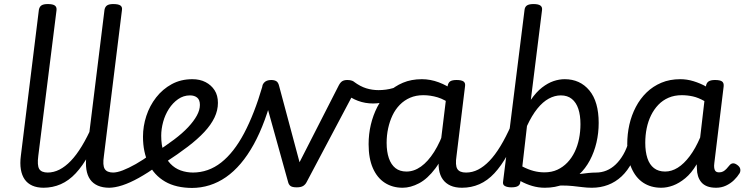

<svg xmlns="http://www.w3.org/2000/svg" viewBox="-20 -910 3684 948"><path d="M196 17Q163 17 139.5 6.5Q116 -4 102 -24Q88 -44 83 -73.5Q78 -103 83 -141L172 -862Q175 -877 185 -883.5Q195 -890 216 -890Q241 -890 251 -882.5Q261 -875 259 -859L169 -140Q163 -94 173.5 -76Q184 -58 217 -58Q231 -58 237.5 -46.5Q244 -35 242 -20.5Q240 -6 229 5.5Q218 17 196 17Z M194 17Q180 17 173.5 5.5Q167 -6 169 -20.5Q171 -35 182 -46.5Q193 -58 214 -58Q245 -58 273.5 -72.5Q302 -87 329.5 -115.5Q357 -144 384 -188.5Q411 -233 437 -292Q444 -307 455 -306Q466 -305 473.5 -296Q481 -287 477 -275Q449 -201 418.5 -146Q388 -91 354 -54.5Q320 -18 280 -0.5Q240 17 194 17Z M520 17Q487 17 463 6.5Q439 -4 425 -24Q411 -44 406.5 -73.5Q402 -103 407 -141L496 -862Q499 -877 509 -883.5Q519 -890 539 -890Q565 -890 575 -882.5Q585 -875 582 -859L493 -140Q486 -94 497 -76Q508 -58 540 -58Q554 -58 561 -46.5Q568 -35 566 -20.5Q564 -6 552.5 5.5Q541 17 520 17Z M517 17Q503 17 496.5 5.5Q490 -6 492 -20.5Q494 -35 505 -46.5Q516 -58 537 -58Q558 -58 586.5 -69Q615 -80 650.5 -100Q686 -120 727 -150Q740 -159 751 -155Q762 -151 768 -139.5Q774 -128 773 -114.5Q772 -101 760 -92Q709 -56 665 -31.5Q621 -7 584 5Q547 17 517 17Z M743 -154Q797 -189 839 -220.5Q881 -252 909 -282Q937 -312 952 -339.5Q967 -367 967 -392Q967 -417 953.5 -428Q940 -439 918 -439Q886 -439 859.5 -420.5Q833 -402 814 -372.5Q795 -343 785.5 -308Q776 -273 776 -240Q776 -193 788 -158.5Q800 -124 821.5 -101.5Q843 -79 872 -68.5Q901 -58 935 -58Q949 -58 955.5 -46.5Q962 -35 961.5 -20Q961 -5 953 6.5Q945 18 931 18Q849 18 795 -13.5Q741 -45 713.5 -102Q686 -159 686 -235Q686 -287 702.5 -337.5Q719 -388 751 -429Q783 -470 828 -494.5Q873 -519 930 -519Q967 -519 995 -504.5Q1023 -490 1039.5 -464.5Q1056 -439 1056 -402Q1056 -365 1039 -329.5Q1022 -294 989 -258.5Q956 -223 907.5 -186Q859 -149 796 -108Z M926 18Q916 18 912 6.5Q908 -5 908.5 -20Q909 -35 915 -46.5Q921 -58 931 -58Q1009 -58 1072 -107.5Q1135 -157 1185.5 -252.5Q1236 -348 1276 -485Q1279 -496 1294 -495Q1309 -494 1321.5 -486Q1334 -478 1332 -467Q1292 -304 1232.5 -196.5Q1173 -89 1096 -35.5Q1019 18 926 18Z M1445 15Q1423 15 1414 8Q1405 1 1402 -13L1276 -466Q1271 -487 1283 -501Q1295 -515 1319 -515Q1335 -515 1344.5 -509Q1354 -503 1358 -486L1459 -109L1653 -489Q1661 -504 1670.5 -509.5Q1680 -515 1695 -515Q1723 -515 1734 -500.5Q1745 -486 1735 -466L1494 -11Q1488 1 1477 8Q1466 15 1445 15Z M1823 -399Q1783 -399 1748 -412Q1713 -425 1690 -446Q1679 -457 1680 -470Q1681 -483 1689 -493.5Q1697 -504 1708.5 -508.5Q1720 -513 1728 -506Q1759 -483 1788.5 -474Q1818 -465 1849 -465Q1867 -465 1885.5 -467.5Q1904 -470 1919 -474.5Q1934 -479 1941 -483Q1952 -490 1958.5 -479.5Q1965 -469 1964.5 -454.5Q1964 -440 1952 -432Q1934 -422 1911 -414.5Q1888 -407 1865 -403Q1842 -399 1823 -399Z M1968 17Q1918 17 1880 -7.5Q1842 -32 1821 -80Q1800 -128 1800 -198Q1800 -248 1811 -294.5Q1822 -341 1843 -382Q1864 -423 1896 -453.5Q1928 -484 1969.5 -501.5Q2011 -519 2063 -519Q2105 -519 2146.5 -503.5Q2188 -488 2222 -462L2217 -388Q2176 -419 2140.5 -429.5Q2105 -440 2070 -440Q2034 -440 2005 -427.5Q1976 -415 1954 -392.5Q1932 -370 1918 -340.5Q1904 -311 1896.5 -276.5Q1889 -242 1889 -205Q1889 -161 1900 -129Q1911 -97 1932.5 -80Q1954 -63 1987 -63Q2024 -63 2058.5 -87.5Q2093 -112 2123.5 -160Q2154 -208 2178 -279L2197 -222Q2169 -131 2130 -79Q2091 -27 2049 -5Q2007 17 1968 17ZM2261 17Q2228 17 2204.5 6.5Q2181 -4 2166.5 -24Q2152 -44 2147.5 -73.5Q2143 -103 2148 -141L2190 -485Q2193 -502 2203 -508.5Q2213 -515 2234 -515Q2259 -515 2269 -507.5Q2279 -500 2276 -483L2234 -140Q2227 -94 2238 -76Q2249 -58 2281 -58Q2293 -58 2298.5 -46.5Q2304 -35 2302 -20.5Q2300 -6 2290 5.5Q2280 17 2261 17Z M2261 17Q2247 17 2240.5 5.5Q2234 -6 2236 -20.5Q2238 -35 2249 -46.5Q2260 -58 2281 -58Q2312 -58 2340.5 -72.5Q2369 -87 2396.5 -115.5Q2424 -144 2451 -188.5Q2478 -233 2504 -292Q2511 -307 2522 -306Q2533 -305 2540.5 -296Q2548 -287 2544 -275Q2516 -201 2485.5 -146Q2455 -91 2421 -54.5Q2387 -18 2347 -0.5Q2307 17 2261 17Z M2902 17Q2879 17 2855.5 14Q2832 11 2807.5 8.5Q2783 6 2755 6Q2727 6 2696 13L2724 -26Q2757 -34 2786 -40.5Q2815 -47 2840 -50.5Q2865 -54 2885.5 -56Q2906 -58 2923 -58Q2932 -58 2934 -46.5Q2936 -35 2932 -20.5Q2928 -6 2920 5.5Q2912 17 2902 17ZM2505 15Q2485 15 2473 8.5Q2461 2 2464 -14L2570 -862Q2572 -877 2582.5 -883.5Q2593 -890 2614 -890Q2639 -890 2649 -882Q2659 -874 2656 -858L2601 -417Q2628 -456 2656.5 -478Q2685 -500 2713 -509.5Q2741 -519 2768 -519Q2844 -519 2890 -463.5Q2936 -408 2936 -303Q2936 -253 2925 -206Q2914 -159 2892.5 -118.5Q2871 -78 2839 -48Q2807 -18 2764.5 -0.5Q2722 17 2670 17Q2638 17 2607.5 8Q2577 -1 2550 -16L2549 -11Q2548 2 2537.5 8.5Q2527 15 2505 15ZM2559 -88Q2588 -73 2614.5 -66Q2641 -59 2668 -59Q2704 -59 2732 -72Q2760 -85 2781.5 -107.5Q2803 -130 2817.5 -160Q2832 -190 2839 -225Q2846 -260 2846 -297Q2846 -341 2835.5 -372.5Q2825 -404 2803.5 -421.5Q2782 -439 2749 -439Q2719 -439 2689.5 -423Q2660 -407 2633 -373.5Q2606 -340 2582 -288Z M2903 17Q2889 17 2882.5 5.5Q2876 -6 2878 -20.5Q2880 -35 2891 -46.5Q2902 -58 2923 -58Q2950 -58 2974.5 -68Q2999 -78 3020 -98Q3041 -118 3058 -147.5Q3075 -177 3086 -217Q3090 -231 3103 -233.5Q3116 -236 3127 -229Q3138 -222 3135 -208Q3123 -152 3101 -109.5Q3079 -67 3049 -39Q3019 -11 2982 3Q2945 17 2903 17Z M3245 17Q3194 17 3156.5 -7.5Q3119 -32 3098 -80Q3077 -128 3077 -198Q3077 -248 3087.5 -294.5Q3098 -341 3119.5 -382Q3141 -423 3172.5 -453.5Q3204 -484 3245.5 -501.5Q3287 -519 3339 -519Q3372 -519 3404.5 -509Q3437 -499 3466 -483V-487Q3469 -502 3479.5 -508.5Q3490 -515 3510 -515Q3536 -515 3545.5 -507.5Q3555 -500 3553 -483L3507 -105Q3505 -91 3506.5 -80.5Q3508 -70 3513.5 -64.5Q3519 -59 3531 -59Q3542 -59 3550.5 -63.5Q3559 -68 3567 -76.5Q3575 -85 3583 -95Q3590 -103 3599.5 -103.5Q3609 -104 3621 -95Q3633 -86 3635 -75.5Q3637 -65 3632 -55Q3621 -37 3604 -20.5Q3587 -4 3564.5 6.5Q3542 17 3516 17Q3490 17 3472 10Q3454 3 3443 -10Q3432 -23 3426.5 -40.5Q3421 -58 3421 -78Q3421 -82 3420.5 -87.5Q3420 -93 3420 -99Q3394 -55 3363.5 -30Q3333 -5 3303 6Q3273 17 3245 17ZM3166 -205Q3166 -161 3176.5 -129Q3187 -97 3209 -80Q3231 -63 3264 -63Q3296 -63 3326.5 -82Q3357 -101 3385.5 -139Q3414 -177 3437 -231L3458 -411Q3428 -428 3401 -434Q3374 -440 3346 -440Q3310 -440 3281 -427.5Q3252 -415 3230.5 -392.5Q3209 -370 3194.5 -340.5Q3180 -311 3173 -276.5Q3166 -242 3166 -205Z"/></svg>

Font: Playwrite GB J
Style: Italic
Weight: 400
Italic angle: -7.01216°
Designer: Veronika Burian, José Scaglione
Foundry: TypeTogether
Version: Version 1.002